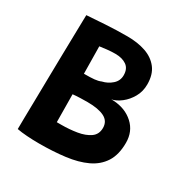

<svg xmlns="http://www.w3.org/2000/svg" viewBox="-151 -783 889 913"><g transform="rotate(30 293.5 -327.0)"><path d="M60.5 -10.5Q60.5 -30 61.2 -72.8Q62 -115.5 63 -172.8Q64 -230 65 -293Q66 -356 67.2 -416.5Q68.5 -477 69.5 -527Q70.5 -577 71.2 -608.2Q72 -639.5 72 -642.5Q110.5 -645.5 170.8 -649.2Q231 -653 291.5 -653Q348.5 -653 392.8 -637.8Q437 -622.5 462.5 -589.2Q488 -556 488 -502Q488 -463 470.2 -431.8Q452.5 -400.5 426.2 -380.2Q400 -360 375 -355Q380 -355.5 387 -355Q453 -351.5 496 -312.5Q539 -273.5 539 -211Q539 -145.5 512.5 -104.2Q486 -63 438 -40.5Q390 -18 324.8 -9.8Q259.5 -1.5 182 -1.5Q147.5 -1.5 115.5 -3.8Q83.5 -6 60.5 -10.5ZM201.5 -395.5Q237.5 -395.5 258.2 -397.5Q279 -399.5 293.5 -406Q323 -412.5 346 -432.8Q369 -453 369 -483.5Q369 -519.5 345.5 -536Q322 -552.5 284 -552.5Q263 -552.5 239 -550Q215 -547.5 199.5 -545ZM205 -131.5Q209 -131.5 215.5 -131.5Q222 -131.5 230 -131.5Q273.5 -131.5 314.8 -138.2Q356 -145 382.5 -163.5Q409 -182 409 -217.5Q409 -254.5 376.5 -271Q344 -287.5 283.5 -287.5Q270.5 -287.5 245.5 -286.8Q220.5 -286 203.5 -284Z"/></g></svg>

Font: Grandstander SemiBold
Style: Regular
Weight: 600
Designer: Tyler Finck
Foundry: Etcetera Type Co
Version: Version 1.200; ttfautohint (v1.8.3)